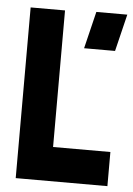

<svg xmlns="http://www.w3.org/2000/svg" viewBox="-51 -727 530 766"><g transform="rotate(5 214.0 -344.0)"><path d="M267.6 -540 303.7 -688.5H427.7L391.6 -540ZM41 0V-683.6H178.7V-136.7H408.2V0Z"/></g></svg>

Font: Post No Bills Colombo ExtraBold
Style: Regular
Weight: 800
Designer: Kosala Senevirathne, Siva Puranthara, Lasantha Premarathna, Tharique Azeez
Foundry: Mooniak
Version: Version 1.220 ; ttfautohint (v1.6)